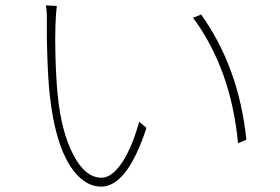

<svg xmlns="http://www.w3.org/2000/svg" viewBox="-20 -701 1040 713"><path d="M188 -648Q187 -629 186 -608Q184 -560 186 -491Q188 -414 194 -350Q208 -209 253 -125Q297 -41 357 -41Q396 -41 435 -100Q471 -156 497 -249L524 -226Q452 -8 356 -8Q291 -8 241 -84Q184 -173 165 -346Q159 -399 156 -485Q155 -518 154 -553V-644Q153 -671 150 -681L191 -679Q190 -671 188 -648ZM895 -182 864 -169Q838 -444 697 -635L727 -647Q867 -451 895 -182Z"/></svg>

Font: Noto Sans CJK TC Thin
Style: Regular
Weight: 250
Designer: Ryoko NISHIZUKA ???? (kana & ideographs); Paul D. Hunt (Latin, Greek & Cyrillic); Wenlong ZHANG ??? (bopomofo); Sandoll 
Foundry: Adobe Systems Incorporated
Version: Version 1.004 January 19, 2016